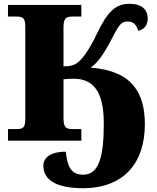

<svg xmlns="http://www.w3.org/2000/svg" viewBox="-20 -740 825 1010"><path d="M416 250C635 250 742 113 742 -86C742 -249 677 -368 457 -384C491 -408 522 -449 560 -521C603 -601 611 -627 653 -627C686 -627 700 -603 707 -578C741 -585 757 -610 757 -643C757 -691 723 -720 663 -720C590 -720 547 -684 487 -557C453 -484 417 -436 398 -419C374 -396 351 -391 314 -391V-593C314 -646 327 -653 364 -653H408V-714H22V-653H65C101 -653 113 -646 113 -597V-116C113 -67 101 -61 65 -61H22V0H408V-61H364C327 -61 314 -68 314 -121V-323C324 -324 348 -326 368 -326C494 -326 526 -222 526 -89C526 79 502 179 418 179C351 179 334 132 326 58C244 58 208 91 208 131C208 204 272 250 416 250Z"/></svg>

Font: UArctic Serif Black
Style: Regular
Weight: 900
Designer: Customization by Puisto advertising & original work Monotype Design Team
Foundry: Monotype Imaging Inc.
Version: Version 2.004